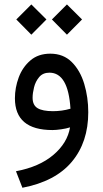

<svg xmlns="http://www.w3.org/2000/svg" viewBox="-20 -592 470 874"><path d="M216.3 -503.4 284.7 -571.8 353.5 -503.4 284.7 -434.1ZM54.2 -503.4 122.6 -571.8 191.4 -503.4 122.6 -434.1ZM298.8 -12.2Q282.2 -6.8 258.5 -3.4Q234.9 0 218.8 0Q47.9 0 47.9 -144.5Q47.9 -192.9 65.2 -239.5Q82.5 -286.1 118.4 -316.9Q154.3 -347.7 209 -347.7Q268.6 -347.7 306.9 -309.3Q345.2 -271 363.5 -210Q381.8 -148.9 381.8 -81.1Q381.8 55.2 306.9 144.5Q231.9 233.9 82 262.7L52.7 187.5Q159.2 167.5 223.1 113Q287.1 58.6 298.8 -12.2ZM300.8 -97.2Q290.5 -261.2 205.1 -261.2Q175.3 -261.2 158.4 -241.2Q141.6 -221.2 135 -194.6Q128.4 -168 128.4 -147Q128.4 -113.3 151.1 -99.6Q173.8 -85.9 221.2 -85.9Q240.2 -85.9 260.7 -88.6Q281.2 -91.3 300.8 -97.2Z"/></svg>

Font: Vazir FD
Style: Regular-FD
Weight: 400
Designer: Saber Rastikerdar
Foundry: Saber Rastikerdar
Version: Version 30.0.0